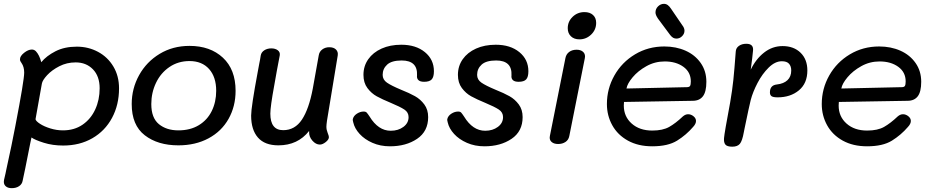

<svg xmlns="http://www.w3.org/2000/svg" viewBox="-35 -756 4861 1000"><path d="M585 -296Q585 -210 548.5 -142Q512 -74 446 -36Q380 2 294 2Q239 2 193 -12.5Q147 -27 129 -40L123 -12Q91 151 83 185Q80 203 64.5 213.5Q49 224 26 224Q7 224 -4 215Q-15 206 -15 191Q-15 184 -14 181Q-10 163 -6.5 148.5Q-3 134 -1 122Q26 0 45 -100Q91 -338 91 -378Q91 -408 77 -428Q76 -430 72.5 -435Q69 -440 69 -447Q69 -464 90.5 -481Q112 -498 131 -498Q143 -498 152 -489Q170 -470 180 -432Q207 -465 254 -489Q301 -513 365 -513Q425 -513 475.5 -486Q526 -459 555.5 -409.5Q585 -360 585 -296ZM484 -296Q484 -359 449 -395Q414 -431 359 -431Q313 -431 274 -411Q235 -391 210.5 -364.5Q186 -338 183 -320L150 -135Q152 -125 173.5 -111Q195 -97 227.5 -87Q260 -77 293 -77Q352 -77 395 -106.5Q438 -136 461 -186Q484 -236 484 -296Z M651 -214Q651 -295 689.5 -364.5Q728 -434 796.5 -475.5Q865 -517 952 -517Q1060 -517 1126 -455.5Q1192 -394 1192 -283Q1192 -202 1155.5 -137Q1119 -72 1051 -35.5Q983 1 894 1Q787 1 719 -51.5Q651 -104 651 -214ZM1091 -283Q1091 -355 1054 -396.5Q1017 -438 952 -438Q893 -438 847.5 -407Q802 -376 777.5 -324.5Q753 -273 753 -214Q753 -142 792.5 -109.5Q832 -77 894 -77Q956 -77 1000.5 -104Q1045 -131 1068 -178Q1091 -225 1091 -283Z M1665 -96Q1665 -80 1671.5 -64Q1678 -48 1678 -42Q1678 -29 1661.5 -16Q1645 -3 1631 -3Q1610 -3 1592 -23.5Q1574 -44 1575 -69V-74Q1516 1 1415 1Q1344 1 1308.5 -39.5Q1273 -80 1273 -154Q1273 -198 1308 -385Q1311 -405 1315.5 -425.5Q1320 -446 1323 -467Q1326 -484 1341.5 -494Q1357 -504 1378 -504Q1399 -504 1412 -494Q1425 -484 1422 -467Q1415 -426 1407 -388Q1404 -369 1393.5 -312Q1383 -255 1378 -218.5Q1373 -182 1373 -164Q1373 -78 1440 -78Q1501 -78 1537.5 -133Q1574 -188 1594 -294L1625 -467Q1628 -487 1643.5 -498.5Q1659 -510 1680 -510Q1703 -510 1715 -498Q1727 -486 1724 -467L1668 -127Q1665 -106 1665 -96Z M1805 -118Q1801 -131 1803 -137Q1807 -153 1824 -164Q1841 -175 1859 -175Q1870 -175 1875 -169.5Q1880 -164 1890 -149Q1935 -75 2000 -75Q2039 -75 2066 -95Q2093 -115 2093 -146Q2093 -171 2071 -185.5Q2049 -200 2001 -220Q1955 -239 1927 -254.5Q1899 -270 1878.5 -297.5Q1858 -325 1858 -366Q1858 -412 1883 -447.5Q1908 -483 1952.5 -503Q1997 -523 2055 -523Q2131 -523 2178 -484.5Q2225 -446 2225 -385Q2225 -355 2213.5 -342.5Q2202 -330 2174 -330Q2153 -330 2144 -339Q2135 -348 2137 -363Q2141 -441 2057 -441Q2005 -441 1981.5 -419.5Q1958 -398 1958 -366Q1958 -341 1980.5 -325.5Q2003 -310 2053 -289Q2098 -271 2126.5 -255Q2155 -239 2175 -212Q2195 -185 2195 -146Q2195 -72 2137.5 -33Q2080 6 1996 6Q1946 6 1905 -12Q1864 -30 1838 -58.5Q1812 -87 1805 -118Z M2297 -118Q2293 -131 2295 -137Q2299 -153 2316 -164Q2333 -175 2351 -175Q2362 -175 2367 -169.5Q2372 -164 2382 -149Q2427 -75 2492 -75Q2531 -75 2558 -95Q2585 -115 2585 -146Q2585 -171 2563 -185.5Q2541 -200 2493 -220Q2447 -239 2419 -254.5Q2391 -270 2370.5 -297.5Q2350 -325 2350 -366Q2350 -412 2375 -447.5Q2400 -483 2444.5 -503Q2489 -523 2547 -523Q2623 -523 2670 -484.5Q2717 -446 2717 -385Q2717 -355 2705.5 -342.5Q2694 -330 2666 -330Q2645 -330 2636 -339Q2627 -348 2629 -363Q2633 -441 2549 -441Q2497 -441 2473.5 -419.5Q2450 -398 2450 -366Q2450 -341 2472.5 -325.5Q2495 -310 2545 -289Q2590 -271 2618.5 -255Q2647 -239 2667 -212Q2687 -185 2687 -146Q2687 -72 2629.5 -33Q2572 6 2488 6Q2438 6 2397 -12Q2356 -30 2330 -58.5Q2304 -87 2297 -118Z M2922 -609Q2922 -644 2947.5 -668.5Q2973 -693 3009 -693Q3037 -693 3053.5 -678Q3070 -663 3070 -637Q3070 -601 3044 -576Q3018 -551 2983 -551Q2955 -551 2938.5 -567Q2922 -583 2922 -609ZM2828 -39Q2828 -45 2829 -48L2910 -454Q2914 -474 2929.5 -485.5Q2945 -497 2968 -497Q2988 -497 3000 -487.5Q3012 -478 3012 -462Q3012 -456 3011 -453L2930 -47Q2926 -27 2910 -16.5Q2894 -6 2872 -6Q2852 -6 2840 -15Q2828 -24 2828 -39Z M3126 -214Q3126 -294 3165 -363Q3204 -432 3272.5 -473Q3341 -514 3425 -514Q3486 -514 3535.5 -492Q3585 -470 3614.5 -428Q3644 -386 3644 -330Q3644 -278 3626 -254.5Q3608 -231 3573 -231L3215 -225Q3214 -218 3214 -206Q3214 -149 3255 -112.5Q3296 -76 3362 -76Q3417 -76 3450.5 -95Q3484 -114 3522 -150Q3535 -161 3549 -161Q3564 -161 3577 -150.5Q3590 -140 3590 -126Q3590 -111 3575 -95Q3539 -53 3491.5 -23.5Q3444 6 3362 6Q3289 6 3235.5 -23.5Q3182 -53 3154 -103.5Q3126 -154 3126 -214ZM3542 -302Q3555 -302 3559 -308.5Q3563 -315 3563 -332Q3563 -380 3524.5 -408Q3486 -436 3427 -436Q3376 -436 3332 -411.5Q3288 -387 3260 -353.5Q3232 -320 3228 -295ZM3456 -573 3392 -659Q3379 -678 3379 -691Q3379 -710 3392.5 -723Q3406 -736 3423 -736Q3434 -736 3443 -729.5Q3452 -723 3461 -709L3519 -624Q3530 -610 3530 -596Q3530 -580 3517.5 -567.5Q3505 -555 3488 -555Q3479 -555 3471.5 -559Q3464 -563 3456 -573Z M4170 -389Q4170 -322 4126 -285.5Q4082 -249 4015 -249Q3992 -249 3983.5 -255Q3975 -261 3975 -275Q3975 -312 4011 -316Q4047 -320 4066.5 -338.5Q4086 -357 4086 -389Q4086 -411 4074.5 -424Q4063 -437 4037 -437Q4002 -437 3968.5 -404Q3935 -371 3910.5 -324Q3886 -277 3875 -235Q3867 -204 3843 -87L3839 -67Q3831 -22 3818.5 -7Q3806 8 3779 8Q3752 8 3743 -3Q3734 -14 3736 -37Q3738 -63 3768 -223Q3779 -287 3784.5 -339.5Q3790 -392 3797 -487Q3798 -506 3813.5 -517Q3829 -528 3852 -528Q3891 -528 3887 -492Q3884 -458 3875 -393Q3902 -449 3945 -482.5Q3988 -516 4041 -516Q4099 -516 4134.5 -481.5Q4170 -447 4170 -389Z M4245 -214Q4245 -294 4284 -363Q4323 -432 4391.5 -473Q4460 -514 4544 -514Q4605 -514 4654.5 -492Q4704 -470 4733.5 -428Q4763 -386 4763 -330Q4763 -278 4745 -254.5Q4727 -231 4692 -231L4334 -225Q4333 -218 4333 -206Q4333 -149 4374 -112.5Q4415 -76 4481 -76Q4536 -76 4569.5 -95Q4603 -114 4641 -150Q4654 -161 4668 -161Q4683 -161 4696 -150.5Q4709 -140 4709 -126Q4709 -111 4694 -95Q4658 -53 4610.5 -23.5Q4563 6 4481 6Q4408 6 4354.5 -23.5Q4301 -53 4273 -103.5Q4245 -154 4245 -214ZM4661 -302Q4674 -302 4678 -308.5Q4682 -315 4682 -332Q4682 -380 4643.5 -408Q4605 -436 4546 -436Q4495 -436 4451 -411.5Q4407 -387 4379 -353.5Q4351 -320 4347 -295Z"/></svg>

Font: Mali Medium
Style: Italic
Weight: 500
Italic angle: -10°
Version: Version 1.000; ttfautohint (v1.6)